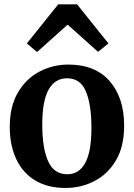

<svg xmlns="http://www.w3.org/2000/svg" viewBox="-20 -874 630 904"><path d="M26 -276.5Q26 -374 64.8 -439.2Q103.5 -504.5 166.5 -537.2Q229.5 -570 301.5 -570Q428.5 -570 496.5 -491.8Q564.5 -413.5 564.5 -282.5Q564.5 -183 525.5 -118Q486.5 -53 423.8 -21Q361 11 288.5 11Q204 11 145.5 -24.5Q87 -60 56.5 -124.8Q26 -189.5 26 -276.5ZM297 -53.5Q352 -53.5 381.2 -106.8Q410.5 -160 410.5 -272Q410.5 -381.5 384.5 -443.5Q358.5 -505.5 295.5 -505.5Q239.5 -505.5 209.2 -452.5Q179 -399.5 179 -287Q179 -177 206.5 -115.2Q234 -53.5 297 -53.5ZM254 -853.5H343L490.5 -669.5L441.5 -630L298.5 -758L154.5 -629L106.5 -669.5Z"/></svg>

Font: Merriweather
Style: Bold
Weight: 700
Designer: Eben Sorkin
Foundry: Eben Sorkin
Version: Version 2.100; ttfautohint (v1.7.19-72a1) -l 8 -r 50 -G 200 